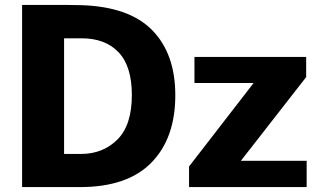

<svg xmlns="http://www.w3.org/2000/svg" viewBox="-20 -762 1289 782"><path d="M173 -742Q278 -742 310 -741Q506 -735 600 -639Q694 -543 694 -374Q694 -199 596.5 -99.5Q499 0 306 0H70V-742ZM241 -135H310Q399 -135 458 -193.5Q517 -252 517 -375Q517 -492 463 -549Q409 -606 312 -606H241ZM750 -84 1013 -424H772V-530H1227V-448L961 -107H1229V0H750Z"/></svg>

Font: Morrison
Style: Bold
Weight: 700
Designer: Pablo Impallari, Rodrigo Fuenzalida (Modified by Dan O. Williams)
Version: Version 0.03;June 6, 2019;FontCreator 11.5.0.2425 64-bit; tt